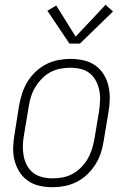

<svg xmlns="http://www.w3.org/2000/svg" viewBox="-20 -774 540 802"><path d="M200 8Q171 8 144.5 2Q118 -4 96.5 -19Q75 -34 61 -56.5Q47 -79 40.5 -105Q34 -131 35 -159Q36 -187 41 -215L60 -335Q65 -361 73 -385.5Q81 -410 95 -433Q109 -456 129.5 -475Q150 -494 173.5 -506Q197 -518 223 -523Q249 -528 274 -528Q302 -528 329 -522Q356 -516 377.5 -501Q399 -486 413 -463.5Q427 -441 433 -415Q439 -389 438.5 -361Q438 -333 433 -305L413 -185Q409 -159 401 -134.5Q393 -110 378.5 -87Q364 -64 344 -45Q324 -26 300 -14Q276 -2 250.5 3Q225 8 200 8ZM200 -29Q221 -29 242 -33Q263 -37 282.5 -47.5Q302 -58 318.5 -74.5Q335 -91 346 -110Q357 -129 363.5 -149.5Q370 -170 374 -191L394 -311Q397 -333 398 -355Q399 -377 394.5 -398Q390 -419 380 -437.5Q370 -456 354 -468.5Q338 -481 317 -486Q296 -491 273 -491Q253 -491 231.5 -487Q210 -483 190.5 -472.5Q171 -462 155 -445.5Q139 -429 127.5 -410Q116 -391 109.5 -370.5Q103 -350 100 -329L80 -209Q76 -187 75.5 -165Q75 -143 79 -122Q83 -101 93 -82.5Q103 -64 119.5 -51.5Q136 -39 157 -34Q178 -29 200 -29ZM270 -592 178 -729 215 -751 296 -621 421 -754 452 -726 314 -592Z"/></svg>

Font: Iosevka SS04 Extralight
Style: Italic
Weight: 200
Italic angle: -9°
Monospace: yes
Designer: Belleve Invis
Foundry: Belleve Invis
Version: Version 19.0.0; ttfautohint (v1.8.4)